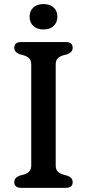

<svg xmlns="http://www.w3.org/2000/svg" viewBox="-20 -902 418 922"><path d="M247.5 -108Q247.5 -88.5 256.8 -78.8Q266 -69 282.5 -64L304.5 -58Q329 -48 329 -27.5Q329 0 296 0H81.5Q48.5 0 48.5 -27.5Q48.5 -48 73 -58L95 -64Q111 -69 120.5 -78.8Q130 -88.5 130 -108V-592Q130 -611.5 120.5 -621.2Q111 -631 95 -636L73 -642Q48.5 -652 48.5 -672.5Q48.5 -700 81.5 -700H296Q329 -700 329 -672.5Q329 -652 304.5 -642L282.5 -636Q266 -631 256.8 -621.2Q247.5 -611.5 247.5 -592ZM189 -760.5Q158 -760.5 140 -777.2Q122 -794 122 -822Q122 -849 140 -865.8Q158 -882.5 189 -882.5Q220 -882.5 237.8 -865.8Q255.5 -849 255.5 -822Q255.5 -794.5 237.8 -777.5Q220 -760.5 189 -760.5Z"/></svg>

Font: Fraunces 9pt S100
Style: Regular
Weight: 400
Version: Version 1.000; ttfautohint (v1.8.3)